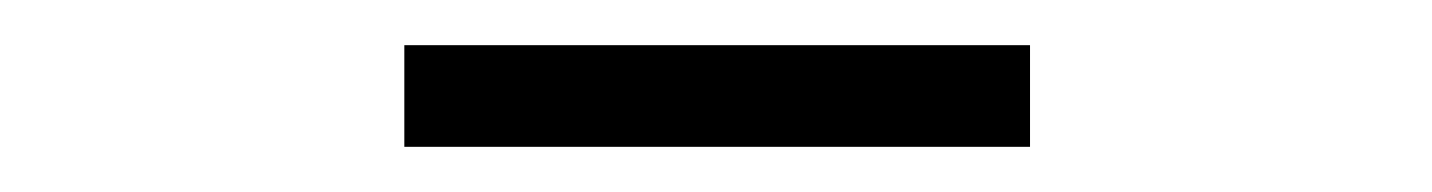

<svg xmlns="http://www.w3.org/2000/svg" viewBox="-20 -735 634 85"><path d="M159 -670H436V-715H159Z"/></svg>

Font: Genne Gothic Light
Style: Regular
Weight: 300
Designer: Ryoko NISHIZUKA (kana & ideographs); Paul D. Hunt (Latin, Greek & Cyrillic); Wenlong ZHANG (bopomofo); Sandoll Communica
Foundry: Adobe Systems Incorporated
Version: Version 1.004;PS 1.004;hotconv 16.6.51;makeotf.lib2.5.65220